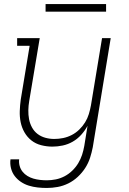

<svg xmlns="http://www.w3.org/2000/svg" viewBox="-20 -719 640 952"><path d="M212 213Q189 213 166.5 210.5Q144 208 123 201.5Q102 195 84 183Q66 171 53 154Q40 137 34.5 115Q29 93 32 71H75Q73 88 77.5 104Q82 120 92 132.5Q102 145 116 153.5Q130 162 145.5 166.5Q161 171 178 173Q195 175 212 175Q234 175 256.5 170.5Q279 166 300 155Q321 144 338.5 127Q356 110 368 90Q380 70 387 48.5Q394 27 398 4L414 -95Q401 -71 382.5 -50.5Q364 -30 340.5 -16.5Q317 -3 291 2.5Q265 8 240 8Q212 8 184.5 1Q157 -6 136 -22.5Q115 -39 101.5 -62.5Q88 -86 82.5 -113Q77 -140 78 -168.5Q79 -197 83 -226L127 -492H65V-530H177L125 -219Q121 -196 120.5 -173Q120 -150 124 -128.5Q128 -107 138.5 -87.5Q149 -68 166 -55Q183 -42 204.5 -36Q226 -30 249 -30Q271 -30 293 -34.5Q315 -39 335.5 -49.5Q356 -60 373 -76.5Q390 -93 402 -112.5Q414 -132 420.5 -153.5Q427 -175 431 -197L486 -530H529L440 11Q435 37 426.5 63.5Q418 90 402.5 114Q387 138 365.5 158Q344 178 318.5 190.5Q293 203 266 208Q239 213 212 213ZM506 -661H206V-699H506Z"/></svg>

Font: Iosevka Slab XLtEx
Style: Italic
Weight: 200
Width: 7
Italic angle: -9°
Monospace: yes
Designer: Belleve Invis
Foundry: Belleve Invis
Version: Version 11.1.0; ttfautohint (v1.8.3)